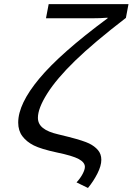

<svg xmlns="http://www.w3.org/2000/svg" viewBox="-20 -745 650 942"><path d="M166 -167Q166 -136.7 190.9 -116.9Q215.8 -97.2 265.6 -85.9L318.8 -72.8Q390.6 -54.2 417.5 -41Q444.3 -27.8 460.7 -8.5Q477.1 10.7 477.1 39.1Q477.1 68.4 458 106.2Q439 144 411.6 177.2L355.5 149.9Q374 129.9 385.3 108.6Q396.5 87.4 396.5 73.7Q396.5 51.8 366.5 35.4Q336.4 19 258.3 2.9Q181.2 -13.7 145.8 -31.5Q110.4 -49.3 89.8 -76.7Q69.3 -104 69.3 -143.6Q69.3 -235.4 173.1 -359.9Q276.9 -484.4 507.8 -655.3L508.3 -658.2Q473.1 -655.3 431.2 -655.3H205.6L218.8 -724.6H610.4L597.7 -657.2Q439.5 -535.6 348.4 -447Q257.3 -358.4 211.7 -285.9Q166 -213.4 166 -167Z"/></svg>

Font: Liberation Mono
Style: Italic
Weight: 400
Italic angle: -12°
Monospace: yes
Designer: Steve Matteson
Foundry: Ascender Corporation
Version: Version 2.1.5